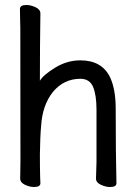

<svg xmlns="http://www.w3.org/2000/svg" viewBox="-20 -733 540 770"><path d="M116 17Q99 17 80 8Q61 -1 61 -17L62 -88Q62 -600 61.5 -621Q61 -642 60.5 -664.5Q60 -687 60 -697Q60 -713 86 -713Q103 -713 122.5 -704Q142 -695 142 -679Q140 -547 140 -409Q153 -432 201 -461.5Q249 -491 302 -491Q388 -491 421 -424Q444 -376 444 -297Q444 -118 447 2Q447 17 421 17Q404 17 384.5 8Q365 -1 365 -17L367 -84V-293Q367 -351 353.5 -384Q340 -417 302 -417Q236 -417 192 -364Q150 -311 145 -229Q141 -187 140 -115Q140 -55 141 -23L142 2Q142 17 116 17Z"/></svg>

Font: LXGW WenKai Mono Medium
Style: Regular
Weight: 500
Monospace: yes
Designer: LXGW / Fontworks Inc.
Foundry: LXGW / Fontworks Inc.
Version: Version 1.520; June 14, 2025